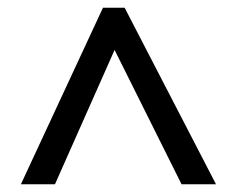

<svg xmlns="http://www.w3.org/2000/svg" viewBox="-20 -739 612 496"><path d="M34 -263 246 -719H302L538 -263H449L276 -610L122 -263Z"/></svg>

Font: Noto Sans Tai Tham Medium
Style: Regular
Weight: 500
Designer: Monotype Design Team 2013. Revised by David WIlliams 2020
Foundry: Monotype Imaging Inc.
Version: Version 2.002; ttfautohint (v1.8.4.7-5d5b)